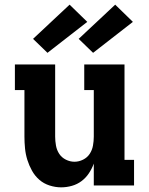

<svg xmlns="http://www.w3.org/2000/svg" viewBox="-20 -797 640 825"><path d="M243 8Q218 8 193 0Q168 -8 149 -24.5Q130 -41 117.5 -63.5Q105 -86 97.5 -110Q90 -134 87.5 -159.5Q85 -185 85 -210V-410H44V-520H217V-210Q217 -191 220.5 -171.5Q224 -152 234.5 -136Q245 -120 263 -111Q281 -102 300 -102Q319 -102 337 -111Q355 -120 365.5 -136Q376 -152 379.5 -171.5Q383 -191 383 -210V-410H342V-520H515V-110H556V0H383V-94Q375 -72 362 -52.5Q349 -33 330.5 -19Q312 -5 289 1.5Q266 8 243 8ZM380 -570 318 -630 475 -777 551 -703ZM184 -570 122 -630 279 -777 355 -703Z"/></svg>

Font: Iosevka HT Extrabold Extended
Style: Regular
Weight: 800
Width: 7
Monospace: yes
Designer: Belleve Invis
Foundry: Belleve Invis
Version: Version 32.3.0; ttfautohint (v1.8.4)